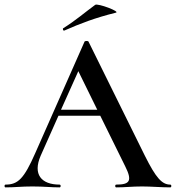

<svg xmlns="http://www.w3.org/2000/svg" viewBox="-26 -811 762 831"><path d="M253 -679C321 -709 386 -734 475 -756C498 -760 397 -798 386 -790C342 -758 301 -722 248 -689C244 -687 247 -676 253 -679ZM711 -12C675 -12 649 -41 601 -137L357 -631C355 -635 341 -634 340 -631L126 -147C78 -38 52 -12 -2 -12C-8 -12 -8 0 -2 0C41 0 64 -4 114 -4C166 -4 193 0 232 0C238 0 238 -12 232 -12C153 -12 115 -56 150 -137L227 -310H408L516 -91C547 -29 537 -12 477 -12C471 -12 471 0 477 0C517 0 544 -4 589 -4C628 -4 672 0 711 0C717 0 717 -12 711 -12ZM238 -336 313 -503 395 -336Z"/></svg>

Font: Cormorant SC Semi
Style: Regular
Weight: 600
Designer: Christian Thalmann (Catharsis Fonts)
Version: Version 1.000;PS 001.000;hotconv 1.0.70;makeotf.lib2.5.58329